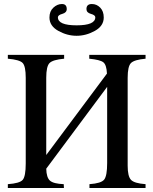

<svg xmlns="http://www.w3.org/2000/svg" viewBox="-20 -935 763 955"><path d="M496 -848Q496 -806 452 -781.5Q408 -757 361 -757Q314 -757 270 -781.5Q226 -806 226 -848Q226 -879 245.5 -897Q265 -915 288 -915Q312 -915 312 -890Q312 -872 290 -866Q268 -860 268 -849Q268 -809 361 -809Q454 -809 454 -849Q454 -860 432 -866Q410 -872 410 -890Q410 -915 437 -915Q461 -915 478.5 -897Q496 -879 496 -848ZM704 0H425V-19Q483 -23 498 -41.5Q513 -60 513 -124V-503L210 -96Q211 -52 228.5 -36.5Q246 -21 297 -19L298 0H19V-19Q78 -23 93 -40.5Q108 -58 108 -122V-548Q108 -606 92.5 -622Q77 -638 19 -643V-662H299V-643Q243 -638 226.5 -621.5Q210 -605 210 -548V-164L512 -569Q510 -613 493.5 -625.5Q477 -638 424 -643V-662H704V-643Q648 -638 631.5 -621.5Q615 -605 615 -548V-111Q615 -58 631.5 -40.5Q648 -23 704 -19Z"/></svg>

Font: STIX MathJax Alphabets
Style: Regular
Weight: 400
Designer: MicroPress Inc., with final additions and corrections provided by Coen Hoffman, Elsevier (retired)
Version: Version 1.1.1